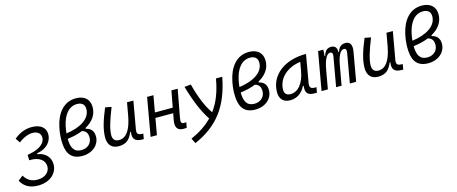

<svg xmlns="http://www.w3.org/2000/svg" viewBox="-69 -1510 5978 2513"><g transform="rotate(-15 2920.5 -254.0)"><path d="M214.8 234.4C378.9 234.4 480.5 134.3 479 14.6C478 -79.1 414.6 -147.9 312.5 -164.1H307.1L307.6 -177.2C451.2 -199.7 513.7 -293.9 513.7 -380.4C513.7 -469.2 446.8 -527.3 327.1 -527.3C241.7 -527.3 162.1 -498 85.9 -434.1L127.4 -373C191.4 -423.3 259.8 -450.7 317.9 -450.7C384.8 -450.7 427.7 -414.6 427.7 -358.9C427.7 -292.5 368.2 -236.3 261.7 -206.5C242.7 -201.7 212.4 -194.3 182.6 -188.5L184.6 -115.7H212.4C317.9 -115.7 392.6 -61 393.6 20C395 96.7 331.5 157.7 225.1 157.7C148.4 157.7 87.4 125.5 47.4 55.2L-18.1 106.4C22.9 186.5 95.7 234.4 214.8 234.4Z M1005.9 -333.5C1105.5 -388.7 1166.5 -469.2 1166.5 -574.2C1166.5 -682.1 1094.7 -741.7 981.9 -741.7C812.5 -741.7 714.4 -605.5 678.2 -435.5C667.5 -383.3 658.7 -330.1 658.7 -257.8C658.7 -112.3 698.7 9.8 873 9.8C1017.6 9.8 1109.4 -84 1109.4 -190.4C1109.4 -252.9 1085 -304.2 1005.9 -322.3ZM746.6 -329.1C749.5 -361.8 754.4 -394.5 761.2 -424.8C790.5 -561 860.4 -665 977.5 -665C1033.2 -665 1080.6 -641.6 1080.6 -570.8C1080.6 -441.4 942.9 -355 746.6 -329.1ZM948.2 -306.2C1006.8 -292.5 1024.4 -252.4 1024.4 -199.2C1024.4 -128.9 971.2 -66.9 880.4 -66.9C779.8 -66.9 744.6 -137.7 743.7 -255.9C819.3 -265.1 888.7 -282.2 948.2 -306.2Z M1366.7 10.3C1476.6 10.3 1522 -47.4 1556.6 -130.9H1566.4C1551.8 -40 1583.5 4.9 1687.5 4.9H1704.6L1717.3 -66.9L1700.7 -67.4C1643.6 -68.4 1627.4 -89.4 1637.7 -146L1703.6 -517.6H1617.2L1585 -336.4V-336.9C1551.3 -157.2 1487.3 -66.4 1389.6 -66.4C1335.9 -66.4 1306.2 -97.2 1306.2 -153.8C1306.2 -231.9 1337.9 -338.9 1406.7 -511.7L1322.8 -527.3C1254.4 -362.3 1220.7 -248 1220.7 -145C1220.7 -45.4 1272.9 10.3 1366.7 10.3Z M1798.3 0H1883.8L1923.3 -223.1H2164.1L2147.9 -136.7C2128.9 -35.2 2161.1 9.8 2246.1 9.8C2261.2 9.8 2273.9 9.3 2285.6 7.8L2299.3 -64.5C2288.6 -63.5 2278.8 -63 2269 -63C2230.5 -63 2223.6 -85.4 2233.9 -141.6L2303.7 -517.6H2218.8L2177.2 -294.4H1935.5L1975.1 -517.6H1889.2Z M2344.2 230.5C2668 87.4 2834.5 -134.8 2907.7 -517.6H2822.3C2793 -346.7 2741.2 -211.9 2659.7 -103C2589.4 -203.6 2531.2 -343.3 2483.9 -525.9L2396.5 -517.6C2453.6 -317.4 2521 -153.3 2601.1 -34.7C2525.4 43.9 2429.2 107.4 2309.1 161.1Z M3349.6 -333.5C3449.2 -388.7 3510.3 -469.2 3510.3 -574.2C3510.3 -682.1 3438.5 -741.7 3325.7 -741.7C3156.2 -741.7 3058.1 -605.5 3022 -435.5C3011.2 -383.3 3002.4 -330.1 3002.4 -257.8C3002.4 -112.3 3042.5 9.8 3216.8 9.8C3361.3 9.8 3453.1 -84 3453.1 -190.4C3453.1 -252.9 3428.7 -304.2 3349.6 -322.3ZM3090.3 -329.1C3093.3 -361.8 3098.1 -394.5 3105 -424.8C3134.3 -561 3204.1 -665 3321.3 -665C3377 -665 3424.3 -641.6 3424.3 -570.8C3424.3 -441.4 3286.6 -355 3090.3 -329.1ZM3292 -306.2C3350.6 -292.5 3368.2 -252.4 3368.2 -199.2C3368.2 -128.9 3314.9 -66.9 3224.1 -66.9C3123.5 -66.9 3088.4 -137.7 3087.4 -255.9C3163.1 -265.1 3232.4 -282.2 3292 -306.2Z M3689 10.3C3780.8 10.3 3854 -39.6 3895.5 -127.9H3906.2C3895 -32.2 3925.8 4.9 4020 4.9H4050.8L4063.5 -66.9H4038.6C3984.9 -66.9 3968.3 -92.3 3978 -145L4043.9 -522.5H4034.7C3756.3 -522.5 3547.4 -370.1 3547.4 -135.3C3547.4 -43 3598.6 10.3 3689 10.3ZM3712.9 -66.4C3662.1 -66.4 3632.3 -94.7 3632.3 -144C3632.3 -299.8 3761.7 -418 3944.3 -441.9L3922.9 -319.3C3894 -157.7 3813.5 -66.4 3712.9 -66.4Z M4277.3 -517.6H4206.1L4114.7 0H4200.2L4243.2 -243.7V-242.7C4266.6 -380.9 4303.7 -457 4351.1 -457C4378.4 -457 4389.6 -437.5 4382.3 -399.4L4312 0H4386.2L4430.7 -251V-249C4453.1 -383.3 4488.8 -457 4538.1 -457C4564.5 -457 4574.7 -436.5 4568.4 -399.4L4498 0H4583.5L4652.3 -390.6C4668 -480.5 4642.1 -527.3 4577.6 -527.3C4523.4 -527.3 4487.3 -500 4468.3 -435.5H4460.4C4461.9 -498 4435.1 -527.3 4382.8 -527.3C4331.5 -527.3 4297.4 -498 4279.3 -430.7H4271.5Z M4882.3 10.3C4992.2 10.3 5037.6 -47.4 5072.3 -130.9H5082C5067.4 -40 5099.1 4.9 5203.1 4.9H5220.2L5232.9 -66.9L5216.3 -67.4C5159.2 -68.4 5143.1 -89.4 5153.3 -146L5219.2 -517.6H5132.8L5100.6 -336.4V-336.9C5066.9 -157.2 5002.9 -66.4 4905.3 -66.4C4851.6 -66.4 4821.8 -97.2 4821.8 -153.8C4821.8 -231.9 4853.5 -338.9 4922.4 -511.7L4838.4 -527.3C4770 -362.3 4736.3 -248 4736.3 -145C4736.3 -45.4 4788.6 10.3 4882.3 10.3Z M5693.4 -333.5C5793 -388.7 5854 -469.2 5854 -574.2C5854 -682.1 5782.2 -741.7 5669.4 -741.7C5500 -741.7 5401.9 -605.5 5365.7 -435.5C5355 -383.3 5346.2 -330.1 5346.2 -257.8C5346.2 -112.3 5386.2 9.8 5560.5 9.8C5705.1 9.8 5796.9 -84 5796.9 -190.4C5796.9 -252.9 5772.5 -304.2 5693.4 -322.3ZM5434.1 -329.1C5437 -361.8 5441.9 -394.5 5448.7 -424.8C5478 -561 5547.9 -665 5665 -665C5720.7 -665 5768.1 -641.6 5768.1 -570.8C5768.1 -441.4 5630.4 -355 5434.1 -329.1ZM5635.7 -306.2C5694.3 -292.5 5711.9 -252.4 5711.9 -199.2C5711.9 -128.9 5658.7 -66.9 5567.9 -66.9C5467.3 -66.9 5432.1 -137.7 5431.2 -255.9C5506.8 -265.1 5576.2 -282.2 5635.7 -306.2Z"/></g></svg>

Font: Cascadia Mono SemiLight
Style: Italic
Weight: 350
Italic angle: -10°
Monospace: yes
Designer: Aaron Bell
Foundry: Saja Typeworks
Version: Version 2404.023